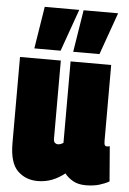

<svg xmlns="http://www.w3.org/2000/svg" viewBox="-56 -830 592 881"><g transform="rotate(5 240.5 -389.5)"><path d="M151 10Q95 10 58 -26.5Q21 -63 21 -154V-550H209V-190Q209 -176 215.5 -171Q222 -166 228 -166Q241 -166 254 -175V-550H441V-201Q441 -186 444 -181Q447 -176 453 -176Q461 -176 467 -178L480 -17Q461 -6 434.5 2Q408 10 372 10Q338 10 314.5 -3Q291 -16 275 -36Q248 -14 217 -2Q186 10 151 10ZM262 -595 293 -789H452L383 -595ZM83 -595 114 -789H273L204 -595Z"/></g></svg>

Font: Georama Condensed Black
Style: Regular
Weight: 900
Width: 3
Designer: Jean-Baptiste Levee
Foundry: Production Type
Version: Version 1.000